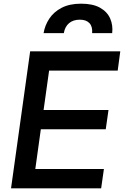

<svg xmlns="http://www.w3.org/2000/svg" viewBox="-20 -1024 674 1044"><path d="M40 0 144 -745H634L620 -640H247L217 -426H570L555 -321H202L172 -105H545L530 0ZM217 -844Q224 -886 248 -922.5Q272 -959 315 -981.5Q358 -1004 421 -1004Q485 -1004 524 -982Q563 -960 579 -923.5Q595 -887 590 -844H481Q484 -879 466.5 -898Q449 -917 414 -917Q378 -917 355.5 -898Q333 -879 327 -844Z"/></svg>

Font: Plus Jakarta Sans SemiBold
Style: Italic
Weight: 600
Italic angle: -8°
Designer: Gumpita Rahayu
Foundry: Tokotype
Version: Version 2.071; ttfautohint (v1.8.4.7-5d5b);gftools[0.9.29]